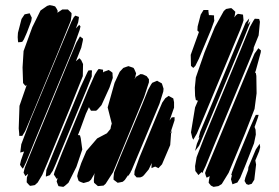

<svg xmlns="http://www.w3.org/2000/svg" viewBox="-20 -728 1088 749"><path d="M256 -647 204 -519 112 -297 78 -216 70 -203 67 -198H61H55V-206L53 -227L56 -315L84 -396L79 -393L70 -404L68 -465L72 -529L106 -622L138 -687L164 -705L174 -708L185 -706L195 -703L201 -694L205 -686L204 -677L203 -675L205 -679L223 -691H237H245L253 -683L259 -677V-669ZM917 -612 780 -283 748 -207 734 -183 730 -191 725 -212 741 -309 753 -337 751 -335 744 -338 741 -354 740 -386 744 -426 778 -524 818 -622 853 -685 862 -693 878 -696H883L892 -688L898 -682L896 -669L894 -660L901 -669L908 -674L916 -673L928 -671L929 -660L930 -649L927 -639ZM804 -614 756 -499 742 -471 734 -463 725 -471 724 -514 756 -603 750 -609 751 -625 763 -671 774 -689H785H793V-684L795 -669H802L815 -668V-658L816 -647ZM85 -601 73 -574 67 -565 62 -564 51 -563 50 -569 49 -583 50 -600 64 -654 76 -672 90 -675 96 -676 98 -671 104 -659 102 -646ZM265 -539 117 -182 82 -96 73 -77 69 -70 64 -76 58 -85 59 -90 62 -103 74 -137 67 -135 59 -133 60 -141 63 -165 98 -258 226 -566 258 -642 268 -661 274 -667 288 -662 287 -654 285 -641 276 -617 289 -631 294 -625 291 -612ZM931 -578 790 -239 757 -160 741 -139 743 -147 748 -167 759 -193 755 -189 756 -194 761 -214 795 -295 909 -570 938 -639 952 -656 950 -645 946 -633 957 -645 954 -635ZM949 -483 815 -161 782 -80 773 -61 770 -53 767 -57 760 -51 754 -45 749 -52 742 -61 741 -80 747 -115 776 -190 918 -532 955 -623 969 -648 974 -655 991 -654 994 -643 989 -590 970 -543 969 -532ZM303 -431 252 -304 165 -93 145 -46 127 -16 116 -6 105 -4 97 -3 91 -9 84 -17 85 -36 90 -50 85 -46 79 -41 75 -49 72 -54 73 -59 77 -75 115 -168 246 -486 278 -562 292 -586 304 -577 303 -569 297 -542 276 -489 290 -501 297 -493 304 -478ZM981 -364 973 -303 936 -208 872 -54 845 -10 832 -2 813 1 803 -4 794 -15 795 -24 798 -41 791 -37 786 -35 783 -42 780 -53 784 -65 821 -154 943 -448 973 -519 988 -540 998 -531 997 -523 978 -453 975 -445 978 -443 980 -432ZM542 -349 421 -56 392 -11 384 -4 373 -3 362 -2 347 -15 346 -23 348 -46 350 -53 335 -27 327 -20 317 -17 306 -14 295 -18 287 -22 284 -30 281 -41 284 -54 297 -92 317 -139 359 -188 397 -208 406 -219 411 -225 413 -236 416 -246 400 -309 427 -405 447 -448 461 -463 472 -467 481 -470 496 -465 501 -463 504 -458 511 -442 508 -429 505 -419 510 -428 528 -439 537 -438 552 -431 561 -419V-407ZM301 -145 278 -77 247 -15 233 -3 227 1 213 -1 208 -2 206 -7 201 -20 204 -31 205 -34 201 -30 196 -38 190 -47 193 -58 223 -134 323 -376 350 -437 360 -453 365 -459 382 -456V-445L381 -444L385 -448L399 -453L404 -455L413 -449L419 -444V-438L420 -424L407 -386L376 -318L361 -301L355 -296H346H335L329 -306L327 -310L315 -284L292 -221L284 -201H286L292 -200L295 -189ZM317 -377 213 -126 197 -87 186 -62 177 -49 175 -45 164 -41 159 -39V-45L161 -65L190 -137L294 -388L321 -446L325 -453L334 -454L339 -453L338 -442V-443V-430ZM602 -323 533 -158 493 -63 491 -60 489 -55 480 -41V-45L467 -26L459 -19L450 -17L439 -15L423 -27V-36L425 -55L451 -120L535 -321L558 -378L569 -398L574 -405L593 -413L598 -410L611 -403L613 -398L618 -382L617 -371ZM644 -162 612 -87 598 -72 586 -78 582 -77 571 -72V-80L572 -92L560 -67L541 -44L535 -39L527 -36H513L504 -46L505 -61L524 -114L596 -288L613 -328L625 -345L638 -354L645 -350L656 -344L659 -329V-308L641 -257L642 -259L650 -270L661 -271V-259L646 -213L644 -209L646 -211V-210L651 -220L649 -211L647 -206V-202ZM971 -169 938 -85 917 -34 906 -16 892 -11 887 -9 885 -15 881 -29 884 -41 885 -44 882 -45 885 -56 901 -98 957 -234 972 -268 978 -280H989L986 -269L974 -235L973 -233L977 -222L978 -203ZM673 -179 652 -129 657 -141ZM972 -27 962 -11 949 -7 941 -10 934 -22 937 -35 948 -65 949 -76 978 -145 993 -167 995 -154 991 -138 976 -102 977 -97 979 -86ZM644 -150 623 -100 628 -112Z"/></svg>

Font: Rubik Marker Hatch
Style: Regular
Weight: 400
Designer: Hubert and Fischer, NaN
Foundry: Hubert & Fischer, NaN
Version: Version 2.200